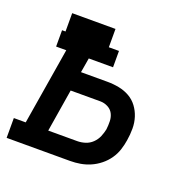

<svg xmlns="http://www.w3.org/2000/svg" viewBox="-124 -629 725 729"><g transform="rotate(20 238.0 -265.0)"><path d="M-24 0V-80H24L75 -390H34V-456H48V-530H223V-456H264V-390H166L156 -331H263Q287 -331 310 -326.5Q333 -322 352.5 -311Q372 -300 385.5 -282Q399 -264 406 -242Q413 -220 413 -196Q413 -172 409 -148Q406 -128 399.5 -108Q393 -88 380.5 -70Q368 -52 350.5 -38Q333 -24 313.5 -15.5Q294 -7 273.5 -3.5Q253 0 232 0ZM115 -80H232Q248 -80 264 -85Q280 -90 292.5 -102Q305 -114 311.5 -129.5Q318 -145 321 -160Q323 -177 322.5 -193.5Q322 -210 315 -223.5Q308 -237 293.5 -244.5Q279 -252 263 -252H143Z"/></g></svg>

Font: Iosevka Slab Medium Oblique
Style: Regular
Weight: 500
Italic angle: -9°
Monospace: yes
Designer: Belleve Invis
Foundry: Belleve Invis
Version: Version 11.1.1; ttfautohint (v1.8.3)